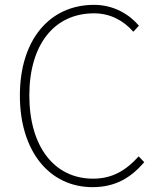

<svg xmlns="http://www.w3.org/2000/svg" viewBox="-20 -759 659 792"><path d="M362 13C456 13 520 -26 575 -90L552 -114C497 -53 440 -22 364 -22C202 -22 101 -157 101 -365C101 -573 202 -704 368 -704C436 -704 491 -673 530 -628L553 -653C516 -697 452 -739 368 -739C184 -739 62 -594 62 -365C62 -136 183 13 362 13Z"/></svg>

Font: Noto Sans Japanese Thin
Style: Regular
Weight: 100
Designer: Ryoko NISHIZUKA (kana & ideographs); Paul D. Hunt (Latin, Greek & Cyrillic); Wenlong ZHANG (bopomofo); Sandoll Communica
Foundry: Adobe Systems Incorporated
Version: Version 1.000;PS 1;hotconv 1.0.78;makeotf.lib2.5.61930